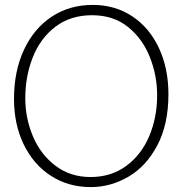

<svg xmlns="http://www.w3.org/2000/svg" viewBox="-20 -722 744 782"><path d="M358 -702Q448 -702 518 -656Q588 -610 627 -527Q666 -444 666 -338Q666 -216 621 -130.5Q576 -45 503.5 -2.5Q431 40 350 40H349Q259 40 188 -5.5Q117 -51 77 -133Q37 -215 37 -319Q37 -432 77.5 -519Q118 -606 190.5 -654Q263 -702 358 -702ZM348 -1H349Q433 -1 494.5 -46.5Q556 -92 588 -168Q620 -244 620 -334Q620 -414 590.5 -489Q561 -564 501.5 -612Q442 -660 355 -660Q267 -660 205.5 -613Q144 -566 113.5 -488.5Q83 -411 83 -322Q83 -240 114.5 -166Q146 -92 206.5 -46.5Q267 -1 348 -1Z"/></svg>

Font: Gmarket Sans TTF Light
Style: Regular
Weight: 300
Designer: Creative Director : Sungho Lee; Art Director : Kiwoong Choi; Project Manager : Sori Yang, Jongwook Yoon; Font Designer :
Foundry: Sandoll Inc.
Version: Version 1.000;hotconv 1.0.109;makeotfexe 2.5.65596